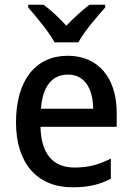

<svg xmlns="http://www.w3.org/2000/svg" viewBox="-20 -786 561 816"><path d="M212 -606H313C337 -651 392 -715 427 -754V-766H360C327 -740 297 -713 262 -677C230 -711 196 -744 165 -766H100V-754C135 -714 188 -650 212 -606ZM268 -549C133 -549 48 -447 48 -266C48 -92 138 10 288 10C355 10 402 -1 451 -26V-112C400 -86 355 -74 297 -74C204 -74 155 -133 152 -247H476V-307C476 -452 400 -549 268 -549ZM269 -469C341 -469 375 -408 376 -324H154C161 -419 201 -469 269 -469Z"/></svg>

Font: Noto Sans Thai Looped SemiCondensed Medium
Style: Regular
Weight: 500
Width: 4
Designer: Sasikarn Vongin, Ben Mitchell
Foundry: The Fontpad Ltd
Version: Version 1.001